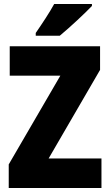

<svg xmlns="http://www.w3.org/2000/svg" viewBox="-20 -947 553 967"><path d="M443 -917V-927H253C229 -883 193 -829 160 -781V-767H281C333 -810 410 -882 443 -917ZM491 0V-149H225L484 -595V-714H29V-566H284L24 -119V0Z"/></svg>

Font: Noto Sans Hebrew Condensed Black
Style: Regular
Weight: 900
Width: 3
Designer: Monotype Design Team
Foundry: Monotype Imaging Inc.
Version: Version 2.004